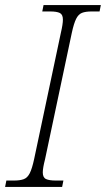

<svg xmlns="http://www.w3.org/2000/svg" viewBox="-37 -734 416 754"><path d="M-17 0 -12 -25H18Q42 -25 56.5 -30.5Q71 -36 80 -54Q89 -72 97 -109L202 -605Q206 -622 208 -635Q210 -648 210 -657Q210 -677 198 -683Q186 -689 160 -689H129L134 -714H359L354 -689H323Q299 -689 285 -683.5Q271 -678 262 -660Q253 -642 245 -605L140 -109Q131 -74 131 -57Q131 -37 143.5 -31Q156 -25 182 -25H212L207 0Z"/></svg>

Font: Noto Serif SemiCondensed ExtraLight
Style: Italic
Weight: 200
Width: 4
Italic angle: -12°
Designer: Monotype Design Team
Foundry: Monotype Imaging Inc.
Version: Version 2.013